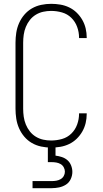

<svg xmlns="http://www.w3.org/2000/svg" viewBox="-20 -763 540 1003"><path d="M247 8Q221 8 195 2.5Q169 -3 146.5 -16Q124 -29 107 -49Q90 -69 79.5 -93Q69 -117 65 -143Q61 -169 61 -195V-540Q61 -566 65 -592Q69 -618 79.5 -642Q90 -666 107 -686Q124 -706 146.5 -719Q169 -732 195 -737.5Q221 -743 247 -743Q271 -743 295 -739Q319 -735 341 -724.5Q363 -714 380.5 -697Q398 -680 410 -659Q422 -638 427.5 -614.5Q433 -591 433 -567Q433 -566 433 -565.5Q433 -565 433 -564H393Q393 -565 393 -565.5Q393 -566 393 -566Q393 -595 383 -622.5Q373 -650 352.5 -670Q332 -690 304 -698Q276 -706 247 -706Q226 -706 205.5 -701.5Q185 -697 167 -686Q149 -675 136 -658.5Q123 -642 115 -622.5Q107 -603 104 -582Q101 -561 101 -540V-195Q101 -174 104 -153Q107 -132 115 -112.5Q123 -93 136 -76.5Q149 -60 167 -49Q185 -38 205.5 -33.5Q226 -29 247 -29Q276 -29 304 -37Q332 -45 352.5 -65Q373 -85 383 -112.5Q393 -140 393 -169Q393 -169 393 -169.5Q393 -170 393 -171H433Q433 -170 433 -169.5Q433 -169 433 -168Q433 -144 427.5 -120.5Q422 -97 410 -76Q398 -55 380.5 -38Q363 -21 341 -10.5Q319 0 295 4Q271 8 247 8ZM150 220V183H250Q262 183 274 181Q286 179 296.5 173Q307 167 313 156.5Q319 146 319 134Q319 122 313 111Q307 100 296.5 94Q286 88 274 86Q262 84 250 84H230V0H270V50Q287 52 303.5 57.5Q320 63 332.5 74Q345 85 351.5 101.5Q358 118 358 135Q358 154 349.5 172.5Q341 191 324.5 201.5Q308 212 288.5 216Q269 220 250 220Z"/></svg>

Font: Iosevka SS04 Extralight
Style: Regular
Weight: 200
Monospace: yes
Designer: Belleve Invis
Foundry: Belleve Invis
Version: Version 19.0.0; ttfautohint (v1.8.4)